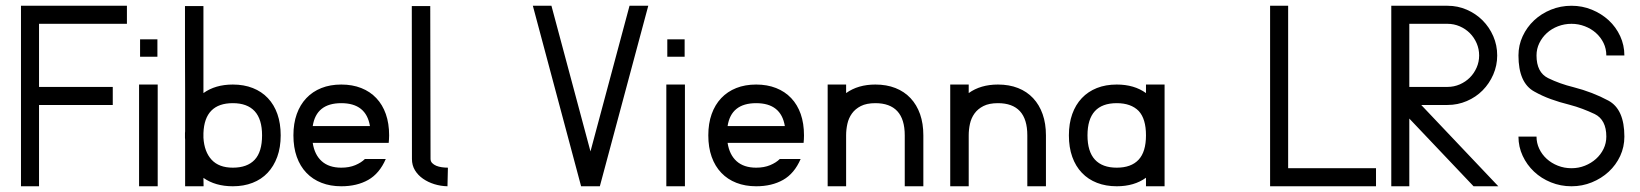

<svg xmlns="http://www.w3.org/2000/svg" viewBox="-20 -650 5724 670"><path d="M53.2 -629.9H422.9V-566.9H116.2V-346.7H373.5V-283.7H116.2V0H53.2Z M530.3 -355V0H465.3V-355ZM468.8 -512.7H529.3V-452.1H468.8Z M689.9 -628.9V-325.2Q731.4 -355 792.5 -355Q831.1 -355 862.1 -342.8Q893.1 -330.6 914.8 -307.6Q936.5 -284.7 948 -252Q959.5 -219.2 959.5 -177.7Q959.5 -135.7 947.5 -102.8Q935.5 -69.8 913.8 -46.9Q892.1 -23.9 861.3 -12Q830.6 0 792.5 0Q731.4 0 689.9 -29.3Q689.9 -22 690.2 -14.4Q690.4 -6.8 690.4 0H626V-162.6Q625.5 -165 625.5 -169.2Q625.5 -173.3 625.5 -177.7Q625.5 -182.1 625.5 -185.8Q625.5 -189.5 626 -191.9Q626 -222.2 626 -258.1Q626 -293.9 626 -332.5Q626 -371.1 625.7 -410.6Q625.5 -450.2 625.5 -488.5Q625.5 -526.9 625.5 -562.7Q625.5 -598.6 625.5 -628.9ZM689.9 -169.4Q692.9 -120.1 718.5 -92.5Q744.1 -64.9 792.5 -64.9Q842.8 -64.9 868.7 -92.5Q894.5 -120.1 894.5 -177.7Q894.5 -233.9 868.7 -262Q842.8 -290 792.5 -290Q693.8 -290 689.9 -185.5Z M1170.9 -355Q1209.5 -355 1240.5 -342.8Q1271.5 -330.6 1293.2 -307.6Q1314.9 -284.7 1326.4 -252Q1337.9 -219.2 1337.9 -177.7Q1337.9 -169.9 1337.4 -163.8Q1336.9 -157.7 1336.4 -151.4H1071.3Q1077.6 -109.9 1102.8 -87.4Q1127.9 -64.9 1170.9 -64.9Q1198.7 -64.9 1219.7 -73.7Q1240.7 -82.5 1253.4 -95.2H1326.2Q1304.2 -44.4 1264.9 -22.2Q1225.6 0 1170.9 0Q1132.8 0 1102.1 -12Q1071.3 -23.9 1049.3 -46.9Q1027.3 -69.8 1015.6 -102.8Q1003.9 -135.7 1003.9 -177.7Q1003.9 -219.2 1015.6 -252Q1027.3 -284.7 1049.1 -307.6Q1070.8 -330.6 1101.6 -342.8Q1132.3 -355 1170.9 -355ZM1271 -210Q1257.8 -290 1170.9 -290Q1083.5 -290 1071.3 -210Z M1481.4 -628.9 1482.4 -95.7Q1482.4 -86.9 1488 -81.1Q1493.7 -75.2 1502.4 -71.5Q1511.2 -67.9 1522 -66.4Q1532.7 -64.9 1543 -64.9L1541.5 0Q1518.1 -0.5 1495.8 -7.3Q1473.6 -14.2 1456.1 -26.4Q1438.5 -38.6 1428 -55.9Q1417.5 -73.2 1417.5 -95.2L1417 -628.9Z M2242.2 -629.9 2073.2 0H2007.8L1839.4 -629.9H1904.3L2040.5 -121.6L2176.8 -629.9Z M2370.1 -355V0H2305.2V-355ZM2308.6 -512.7H2369.1V-452.1H2308.6Z M2618.7 -355Q2657.2 -355 2688.2 -342.8Q2719.2 -330.6 2741 -307.6Q2762.7 -284.7 2774.2 -252Q2785.6 -219.2 2785.6 -177.7Q2785.6 -169.9 2785.2 -163.8Q2784.7 -157.7 2784.2 -151.4H2519Q2525.4 -109.9 2550.5 -87.4Q2575.7 -64.9 2618.7 -64.9Q2646.5 -64.9 2667.5 -73.7Q2688.5 -82.5 2701.2 -95.2H2773.9Q2752 -44.4 2712.6 -22.2Q2673.3 0 2618.7 0Q2580.6 0 2549.8 -12Q2519 -23.9 2497.1 -46.9Q2475.1 -69.8 2463.4 -102.8Q2451.7 -135.7 2451.7 -177.7Q2451.7 -219.2 2463.4 -252Q2475.1 -284.7 2496.8 -307.6Q2518.6 -330.6 2549.3 -342.8Q2580.1 -355 2618.7 -355ZM2718.8 -210Q2705.6 -290 2618.7 -290Q2531.2 -290 2519 -210Z M2932.6 -355V-325.2Q2974.1 -355 3034.7 -355Q3073.7 -355 3104.7 -342.8Q3135.7 -330.6 3157.5 -307.4Q3179.2 -284.2 3190.7 -251.5Q3202.1 -218.8 3202.1 -177.7V0H3137.2V-177.7Q3137.2 -233.9 3111.3 -262Q3085.4 -290 3034.7 -290Q3003.9 -290 2984.1 -280Q2964.4 -270 2952.9 -253.9Q2941.4 -237.8 2937 -217.8Q2932.6 -197.8 2932.6 -177.7V0H2868.2V-355Z M3360.4 -355V-325.2Q3401.9 -355 3462.4 -355Q3501.5 -355 3532.5 -342.8Q3563.5 -330.6 3585.2 -307.4Q3606.9 -284.2 3618.4 -251.5Q3629.9 -218.8 3629.9 -177.7V0H3564.9V-177.7Q3564.9 -233.9 3539.1 -262Q3513.2 -290 3462.4 -290Q3431.6 -290 3411.9 -280Q3392.1 -270 3380.6 -253.9Q3369.1 -237.8 3364.7 -217.8Q3360.4 -197.8 3360.4 -177.7V0H3295.9V-355Z M4043.9 -355V0H3979V-29.8Q3938 0 3877 0Q3838.9 0 3808.1 -12Q3777.3 -23.9 3755.4 -46.9Q3733.4 -69.8 3721.7 -102.8Q3710 -135.7 3710 -177.7Q3710 -219.2 3721.7 -252Q3733.4 -284.7 3755.1 -307.6Q3776.9 -330.6 3807.6 -342.8Q3838.4 -355 3877 -355Q3938 -355 3979 -325.2V-355ZM3953.6 -262.7Q3926.8 -290 3877 -290Q3774.9 -290 3774.9 -177.7Q3774.9 -121.1 3800.8 -93Q3826.7 -64.9 3877 -64.9Q3927.2 -64.9 3953.1 -92.5Q3979 -120.1 3979 -177.7Q3979 -235.4 3953.6 -262.7Z M4412.1 -629.9H4475.1V-63H4781.7V0H4412.1Z M4835 0V-629.9H5031.2Q5066.9 -629.9 5098.4 -616.2Q5129.9 -602.5 5153.6 -578.9Q5177.2 -555.2 5190.9 -523.7Q5204.6 -492.2 5204.6 -456.5Q5204.6 -421.4 5190.9 -389.9Q5177.2 -358.4 5153.8 -334.7Q5130.4 -311 5098.6 -297.4Q5066.9 -283.7 5031.2 -283.7H4939.5L5208.5 0H5122.1L4897.9 -236.3V0ZM4897.9 -566.9V-346.7H5031.2Q5053.7 -346.7 5074 -355.5Q5094.2 -364.3 5109.1 -379.2Q5124 -394 5132.8 -414.1Q5141.6 -434.1 5141.6 -456.5Q5141.6 -479 5132.8 -499.3Q5124 -519.5 5109.1 -534.4Q5094.2 -549.3 5074 -558.1Q5053.7 -566.9 5031.2 -566.9Z M5585.4 -456.5Q5585.4 -480 5575.7 -500Q5565.9 -520 5549.3 -534.9Q5532.7 -549.8 5510.5 -558.3Q5488.3 -566.9 5463.9 -566.9Q5439 -566.9 5416.7 -558.3Q5394.5 -549.8 5377.9 -534.7Q5361.3 -519.5 5351.6 -499.5Q5341.8 -479.5 5341.8 -456.5Q5341.8 -397.5 5382.3 -377.4Q5423.3 -357.4 5471.2 -345.7Q5537.6 -328.6 5592.8 -298.8Q5648.4 -268.6 5648.4 -173.3Q5648.4 -137.2 5633.8 -105.7Q5619.1 -74.2 5593.8 -50.8Q5568.4 -27.3 5534.9 -13.7Q5501.5 0 5463.9 0Q5425.8 0 5392.1 -13.7Q5358.4 -27.3 5333.3 -51Q5308.1 -74.7 5293.5 -106.2Q5278.8 -137.7 5278.8 -173.3H5341.8Q5341.8 -150.9 5351.3 -130.9Q5360.8 -110.8 5377.4 -95.7Q5394 -80.6 5416.3 -71.8Q5438.5 -63 5463.9 -63Q5488.8 -63 5510.7 -71.8Q5532.7 -80.6 5549.3 -95.5Q5565.9 -110.4 5575.7 -130.4Q5585.4 -150.4 5585.4 -173.3Q5585.4 -231.9 5544.9 -252Q5524.4 -261.7 5502.4 -270Q5480.5 -278.3 5456.1 -284.7Q5422.4 -293 5392.1 -304Q5361.8 -314.9 5334 -330.6Q5278.8 -360.8 5278.8 -456.5Q5278.8 -492.2 5293.5 -523.7Q5308.1 -555.2 5333.3 -578.9Q5358.4 -602.5 5392.1 -616.2Q5425.8 -629.9 5463.9 -629.9Q5501.5 -629.9 5534.9 -616.2Q5568.4 -602.5 5593.8 -579.1Q5619.1 -555.7 5633.8 -523.9Q5648.4 -492.2 5648.4 -456.5Z"/></svg>

Font: Fibel Vienna LRS
Style: Regular
Weight: 400
Designer: Peter Wiegel
Foundry: Peter Wioegel
Version: Version 000.000